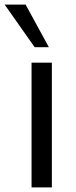

<svg xmlns="http://www.w3.org/2000/svg" viewBox="-52 -810 327 830"><path d="M84.4 -539.1H172.2V0H84.4ZM-31.9 -790.2H58.7L159.2 -606H97.8Z"/></svg>

Font: Min Sans VF VF
Style: Regular
Weight: 400
Designer: Jinseong-Kim, NotoSansCJK, Nunito
Foundry: Jinseong-Kim
Version: Version 1.420;Glyphs 3.1.2 (3151)